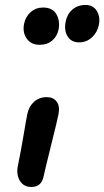

<svg xmlns="http://www.w3.org/2000/svg" viewBox="-20 -721 417 767"><path d="M295.9 -551.8Q264.6 -551.8 250 -575.7Q235.4 -599.6 242.2 -633.8Q247.6 -663.6 268.8 -682.4Q290 -701.2 321.8 -701.2Q352.5 -701.2 366.9 -677Q381.3 -652.8 375 -622.1Q369.6 -592.8 347.9 -572.3Q326.2 -551.8 295.9 -551.8ZM138.2 -542Q104 -542 86.7 -566.9Q69.3 -591.8 76.2 -626Q82 -654.3 102.5 -672.6Q123 -690.9 151.9 -690.9Q189.9 -690.9 205.3 -664.1Q220.7 -637.2 213.9 -603Q208.5 -576.2 188.7 -559.1Q168.9 -542 138.2 -542ZM105 25.9Q74.7 25.9 59.8 1.7Q44.9 -22.5 50.8 -55.2Q64 -120.1 74.5 -182.9Q85 -245.6 88.9 -264.2Q94.7 -294.9 115.5 -314Q136.2 -333 167 -333Q192.4 -333 206.1 -315.4Q219.7 -297.9 213.9 -266.1Q209.5 -242.2 184.3 -141.6Q159.2 -41 154.8 -19Q147 25.9 105 25.9Z"/></svg>

Font: Shantell Sans Irregular Bouncy
Style: Italic
Weight: 500
Italic angle: -11.31°
Designer: Stephen Nixon, Anya Danilova, Shantell Martin
Foundry: Arrow Type
Version: Version 1.006;[9816181b4]